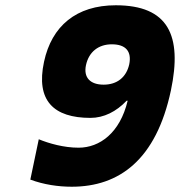

<svg xmlns="http://www.w3.org/2000/svg" viewBox="-20 -699 682 728"><path d="M252 9C432 9 572 -93 628 -356C672 -565 618 -679 419 -679C269 -679 176 -600 147 -465C115 -317 184 -252 323 -252C374 -252 421 -276 460 -317H464C435 -195 358 -139 278 -139C222 -139 166 -155 127 -171L95 -18C146 1 201 9 252 9ZM306 -452C317 -503 354 -531 404 -531C457 -531 480 -504 470 -455C459 -406 424 -378 373 -378C322 -378 296 -405 306 -452Z"/></svg>

Font: LT Wave Mono Black
Style: Italic
Weight: 900
Designer: Daniel Lyons
Version: Version 2.5 (Glyphs App)